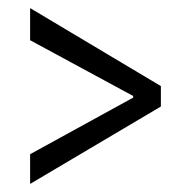

<svg xmlns="http://www.w3.org/2000/svg" viewBox="-20 -575 446 475"><path d="M54.5 -120 378 -311.5V-362L54.5 -555V-475.5L309.5 -337.5V-333.5L54.5 -193.5Z"/></svg>

Font: Libre Caslon Condensed SemiBold
Style: Regular
Weight: 600
Designer: Pablo Impallari, Rodrigo Fuenzalida, Katja Schimmel, Ertekin Erdin
Foundry: Pablo Impallari, Rodrigo Fuenzalida
Version: Version 2.000;gftools[0.9.33]